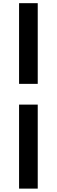

<svg xmlns="http://www.w3.org/2000/svg" viewBox="-20 -878 351 1185"><path d="M97.7 -360.4V-858.4H212.9V-360.4ZM97.7 286.1V-232.4H212.9V286.1Z"/></svg>

Font: Gen Shin Gothic Heavy
Style: Bold
Weight: 900
Designer: [Source Han Sans]
Ryoko NISHIZUKA  (kana & ideographs); Paul D. Hunt (Latin, Greek & Cyrillic); Wenlong ZHANG  (bopomofo
Version: Version 1.002.20150607